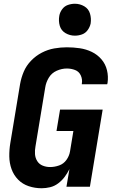

<svg xmlns="http://www.w3.org/2000/svg" viewBox="-20 -995 616 1023"><path d="M202 8Q224 8 247 2.5Q270 -3 290 -18Q310 -33 324.5 -52.5Q339 -72 350 -94L334 0H459L527 -411H300L281 -297H371L353 -188Q349 -164 334 -143Q319 -122 295 -113.5Q271 -105 247 -105Q226 -105 207.5 -112.5Q189 -120 178.5 -136.5Q168 -153 166.5 -173.5Q165 -194 169 -215L221 -529Q225 -556 240 -581Q255 -606 282 -618Q309 -630 336 -630Q359 -630 380 -622Q401 -614 410.5 -593Q420 -572 416 -549V-546H551L553 -553Q558 -588 550 -621Q542 -654 520.5 -679Q499 -704 469 -718.5Q439 -733 405 -738Q371 -743 336 -743Q303 -743 269 -737Q235 -731 203 -714.5Q171 -698 145.5 -671.5Q120 -645 106.5 -613Q93 -581 87 -547L35 -233Q29 -197 29.5 -161.5Q30 -126 41.5 -94Q53 -62 76.5 -38Q100 -14 133 -3Q166 8 202 8ZM379 -805Q398 -805 416.5 -811.5Q435 -818 447 -834.5Q459 -851 463 -870Q467 -897 459.5 -922.5Q452 -948 429 -961.5Q406 -975 379 -975Q360 -975 341.5 -968.5Q323 -962 311 -945.5Q299 -929 296 -911Q291 -883 298.5 -857.5Q306 -832 329 -818.5Q352 -805 379 -805Z"/></svg>

Font: Iosevka Sparkle XBdObl
Style: Regular
Weight: 800
Italic angle: -9°
Designer: Belleve Invis
Foundry: Belleve Invis
Version: Version 4.5.0; ttfautohint (v1.8.3)